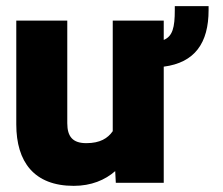

<svg xmlns="http://www.w3.org/2000/svg" viewBox="-20 -595 725 625"><path d="M33 -190C33 -68 91 10 220 10C277 10 322 -9 355 -38L357 0H513V-378C614 -391 659 -455 659 -562V-575H549V-562C549 -506 542 -477 513 -465V-528H347V-168C331 -145 306 -129 261 -129C217 -129 199 -150 199 -194V-528H33Z"/></svg>

Font: Asimov Pro
Style: Ult
Weight: 900
Designer: Google
Version: Version 2.000980; 2014